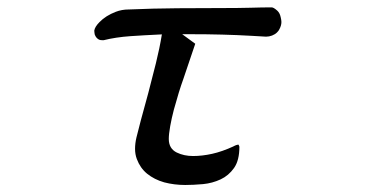

<svg xmlns="http://www.w3.org/2000/svg" viewBox="-20 -474 1040 531"><path d="M642.1 -68.4Q640.6 -72.8 639.2 -74.2Q632.8 -73.2 626.5 -69.8L626 -69.3Q594.2 -54.7 566.7 -48.6Q539.1 -42.5 513.9 -42.5Q488.8 -42.5 468.8 -52.2Q446.8 -63 446.8 -89.8Q446.8 -103 450.7 -125Q454.6 -147 460.9 -170.9Q474.6 -221.2 487.3 -256.3L520 -353Q518.6 -354.5 483.9 -379.4H506.8Q597.7 -379.4 674.3 -375L715.8 -372.6Q724.1 -372.6 732.4 -375.7Q740.7 -378.9 746.1 -384.3Q751 -389.2 752.4 -392.6Q758.3 -403.3 758.3 -413.1Q758.3 -418 756.3 -426.3Q753.9 -438 747.1 -444.3Q736.8 -453.6 731.4 -453.6Q706.1 -453.6 672.9 -452.6Q639.6 -451.7 589.4 -451.7Q539.1 -451.7 471.2 -451.2Q403.3 -450.7 336.4 -447.8H335.9Q316.9 -447.8 300.3 -441.4Q272.5 -430.7 255.4 -413.1Q242.2 -399.9 240.7 -389.2Q241.2 -381.8 242.2 -377.9Q244.6 -372.1 247.6 -369.1Q250.5 -366.2 253.7 -364.5Q256.8 -362.8 263.2 -362.8Q264.6 -362.8 266.6 -362.8Q299.8 -371.1 340.8 -374Q360.8 -375.5 380.9 -376.5Q400.9 -377.4 427.7 -378.9Q421.4 -340.3 411.1 -298.8Q389.6 -212.4 369.6 -141.6Q361.3 -110.4 357.4 -94Q353.5 -77.6 353.5 -62.5Q353.5 -47.4 358.4 -34.2Q367.7 -9.3 386.7 6.3Q406.7 22.5 434.1 30.3Q461.9 37.6 492.2 37.6Q514.2 37.6 541.5 35.2Q567.4 32.7 590.3 22Q612.3 11.7 627.2 -9.3Q642.1 -30.3 642.1 -68.4ZM639.2 -74.2Z"/></svg>

Font: Bakudai
Style: ExtraLight
Weight: 200
Version: Version 1.48